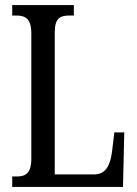

<svg xmlns="http://www.w3.org/2000/svg" viewBox="-20 -734 538 754"><path d="M28 0H463L468 -214H429L420 -139C413 -84 395 -49 349 -49H195V-606C195 -662 215 -673 253 -673H270V-714H28V-673H44C78 -673 103 -662 103 -603V-110C103 -52 78 -41 47 -41H28Z"/></svg>

Font: Noto Serif Armenian ExtraCondensed
Style: Regular
Weight: 400
Width: 2
Designer: Monotype Design Team
Foundry: Monotype Imaging Inc.
Version: Version 2.008